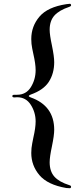

<svg xmlns="http://www.w3.org/2000/svg" viewBox="-20 -887 428 1013"><path d="M330 105Q231 88 188 37Q145 -14 145 -80Q145 -106 150 -130.5Q155 -155 156 -161Q168 -213 168 -246Q168 -294 142.5 -334Q117 -374 70 -374L56 -373Q45 -373 45 -380Q45 -387 56 -387H70Q118 -387 143 -427.5Q168 -468 168 -517Q168 -550 156 -602Q155 -607 150 -631Q145 -655 145 -681Q145 -748 188 -799Q231 -850 330 -865Q346 -867 349 -867Q351 -867 353 -865Q355 -863 355 -859Q355 -854 346 -851Q292 -833 267 -805Q242 -777 242 -730Q242 -703 254 -647Q266 -589 266 -559Q266 -500 238 -456Q210 -412 142 -388Q132 -384 132 -380Q132 -377 142 -373Q266 -329 266 -202Q266 -173 254 -115Q242 -59 242 -31Q242 17 267 45Q292 73 346 90Q355 92 355 99Q355 102 353 104Q351 106 349 106Q338 106 330 105Z"/></svg>

Font: Shippori Mincho B1
Style: Bold
Weight: 700
Designer: FONTDASU
Foundry: FONTDASU / Google Inc. / but / Adobe
Version: Version 3.110; ttfautohint (v1.8.3)